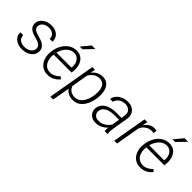

<svg xmlns="http://www.w3.org/2000/svg" viewBox="61 -1657 2774 2774"><g transform="rotate(45 1448.0 -270.5)"><path d="M356.4 -137.7Q364.3 -205.1 274.4 -235.4L190.4 -260.3Q74.7 -299.3 81.1 -390.6Q84.5 -456.5 141.8 -497.8Q199.2 -539.1 278.3 -538.1Q356 -537.1 404.3 -494.4Q452.6 -451.7 449.2 -380.4H391.6Q394.5 -427.7 362.1 -457.5Q329.6 -487.3 275.9 -488.3Q220.2 -488.3 182.1 -462.2Q144 -436 139.2 -393.1Q131.8 -330.1 216.3 -304.7L277.3 -287.1L310.1 -275.9Q420.4 -234.4 414.1 -140.6Q410.2 -77.1 359.1 -36.4Q308.1 4.4 227.5 9.3L207.5 9.8Q154.3 8.8 111.3 -11Q68.4 -30.8 45.4 -66.4Q22.5 -102.1 25.4 -148.4L83.5 -147.9Q83.5 -98.1 117.2 -69.3Q150.9 -40.5 210 -39.6Q268.6 -39.6 309.6 -66.2Q350.6 -92.8 356.4 -137.7Z M728 9.8Q664.6 8.8 618.2 -25.6Q571.8 -60.1 550 -119.4Q528.3 -178.7 534.7 -247.6L536.1 -264.2Q543 -337.4 579.6 -403.6Q616.2 -469.7 672.4 -504.6Q728.5 -539.6 792.5 -538.1Q851.6 -537.1 892.3 -505.9Q933.1 -474.6 951.7 -418.9Q970.2 -363.3 963.4 -295.9L959.5 -260.3H593.8L592.3 -248.5Q585 -195.3 600.1 -146.7Q615.2 -98.1 649.7 -69.6Q684.1 -41 732.4 -40Q779.3 -38.6 816.9 -58.1Q854.5 -77.6 886.2 -110.4L920.4 -82.5Q884.8 -36.6 835.7 -12.9Q786.6 10.7 728 9.8ZM789.6 -488.3Q726.1 -490.7 675.8 -443.4Q625.5 -396 600.1 -310.1L906.7 -309.6L908.2 -316.9Q917 -386.2 883.8 -436.3Q850.6 -486.3 789.6 -488.3ZM889.6 -744.1 962.9 -743.7 832 -608.4H777.3Z M1246.1 10.3Q1200.7 9.3 1160.4 -9Q1120.1 -27.3 1095.2 -66.4L1046.4 203.1H988.8L1115.7 -528.3H1169.4L1155.8 -453.6Q1224.6 -541 1328.1 -538.1Q1402.3 -536.1 1443.8 -482.9Q1485.4 -429.7 1486.8 -332Q1487.3 -301.3 1483.9 -272.5L1481.9 -258.8Q1469.7 -173.3 1436 -111.3Q1402.3 -49.3 1354 -18.8Q1305.7 11.7 1246.1 10.3ZM1425.8 -272.5 1428.7 -318.8Q1430.2 -397 1400.4 -441.4Q1370.6 -485.8 1312 -487.8Q1260.7 -488.8 1219 -462.6Q1177.2 -436.5 1148.4 -386.7L1105 -132.3Q1120.6 -87.4 1154.5 -64Q1188.5 -40.5 1235.8 -39.1Q1306.6 -36.6 1355.7 -92Q1404.8 -147.5 1421.9 -246.6Z M1895.5 0Q1893.1 -18.6 1894 -37.1L1898.4 -73.7Q1861.8 -34.2 1814.7 -11.7Q1767.6 10.7 1712.9 9.8Q1646 8.8 1604.2 -32.5Q1562.5 -73.7 1566.9 -136.2Q1570.8 -188.5 1602.8 -226.8Q1634.8 -265.1 1693.8 -286.4Q1752.9 -307.6 1826.2 -307.6L1934.1 -307.1L1942.9 -367.7Q1948.7 -421.9 1919.4 -454.6Q1890.1 -487.3 1833 -489.3Q1775.4 -490.2 1732.7 -460.7Q1689.9 -431.2 1679.2 -382.8H1622.1Q1631.8 -452.1 1693.4 -495.8Q1754.9 -539.6 1838.9 -538.6Q1920.4 -536.6 1964.6 -489.3Q2008.8 -441.9 2000.5 -366.2L1956.5 -100.6L1952.6 -58.1Q1951.2 -31.7 1956.5 -5.9L1955.6 0ZM1722.7 -41.5Q1776.4 -39.6 1825.4 -67.1Q1874.5 -94.7 1906.7 -145.5L1926.8 -262.2L1833.5 -262.7Q1744.6 -262.7 1688.5 -231.2Q1632.3 -199.7 1626.5 -141.1Q1622.1 -98.1 1649.2 -70.3Q1676.3 -42.5 1722.7 -41.5Z M2414.1 -479Q2395 -482.9 2375.5 -483.4Q2319.8 -483.4 2273.4 -449.5Q2227.1 -415.5 2211.4 -363.3L2148.9 0H2091.3L2183.1 -528.3H2240.2L2222.7 -444.3Q2251.5 -491.2 2292.2 -515.6Q2333 -540 2381.8 -539.1Q2398.9 -539.1 2421.9 -532.2Z M2622.6 9.8Q2559.1 8.8 2512.7 -25.6Q2466.3 -60.1 2444.6 -119.4Q2422.9 -178.7 2429.2 -247.6L2430.7 -264.2Q2437.5 -337.4 2474.1 -403.6Q2510.7 -469.7 2566.9 -504.6Q2623 -539.6 2687 -538.1Q2746.1 -537.1 2786.9 -505.9Q2827.6 -474.6 2846.2 -418.9Q2864.7 -363.3 2857.9 -295.9L2854 -260.3H2488.3L2486.8 -248.5Q2479.5 -195.3 2494.6 -146.7Q2509.8 -98.1 2544.2 -69.6Q2578.6 -41 2627 -40Q2673.8 -38.6 2711.4 -58.1Q2749 -77.6 2780.8 -110.4L2814.9 -82.5Q2779.3 -36.6 2730.2 -12.9Q2681.2 10.7 2622.6 9.8ZM2684.1 -488.3Q2620.6 -490.7 2570.3 -443.4Q2520 -396 2494.6 -310.1L2801.3 -309.6L2802.7 -316.9Q2811.5 -386.2 2778.3 -436.3Q2745.1 -486.3 2684.1 -488.3ZM2784.2 -744.1 2857.4 -743.7 2726.6 -608.4H2671.9Z"/></g></svg>

Font: RobotoInd Light
Style: Italic
Weight: 300
Italic angle: -12°
Designer: Google
Version: Version 2.001151; 2014